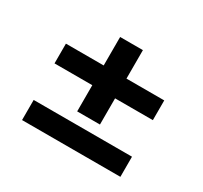

<svg xmlns="http://www.w3.org/2000/svg" viewBox="-119 -711 926 876"><g transform="rotate(30 343.5 -273.0)"><path d="M84 -295V-399H602V-295ZM85 3V-103H603V3ZM283 -157V-549H403V-157Z"/></g></svg>

Font: Lexend Exa Medium
Style: Regular
Weight: 500
Designer: Bonnie Shaver-Troup, Thomas Jockin
Foundry: Lexend
Version: Version 1.007